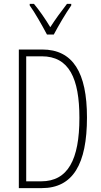

<svg xmlns="http://www.w3.org/2000/svg" viewBox="-20 -969 521 989"><path d="M222 -791H257C282 -838 317 -898 347 -941V-949H325C291 -905 267 -872 239 -829C214 -871 181 -918 155 -949H133V-941C158 -907 196 -840 222 -791ZM428 -364C428 -595 356 -714 197 -714H77V0H195C356 0 428 -124 428 -364ZM389 -362C389 -147 330 -35 192 -35H115V-679H195C336 -679 389 -565 389 -362Z"/></svg>

Font: Noto Sans Thai ExtCond ExtLt
Style: Regular
Weight: 200
Width: 2
Designer: Monotype Design Team
Foundry: Monotype Imaging Inc.
Version: Version 2.002